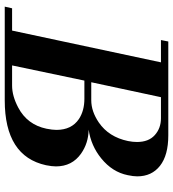

<svg xmlns="http://www.w3.org/2000/svg" viewBox="20 -750 730 810"><g transform="rotate(90 385.0 -345.0)"><path d="M719 -519Q706 -454 648 -407Q595 -364 527 -354Q584 -353 628 -322Q682 -284 682 -216Q682 -199 677 -174Q639 0 403 0H8L15 -31H109L243 -659H149L155 -690H551Q635 -690 679.5 -655Q724 -620 724 -559Q724 -542 719 -519ZM575 -520Q577 -530 578 -539.5Q579 -549 579 -558Q579 -607 550 -633Q521 -659 479 -659H390L327 -365H403Q450 -365 497 -397Q558 -439 575 -520ZM523 -176Q528 -201 528 -218Q528 -282 482 -313Q447 -336 397 -336H320L256 -31H341Q385 -31 434 -57Q506 -95 523 -176Z"/></g></svg>

Font: GFS Didot
Style: Bold Italic
Weight: 700
Italic angle: -12°
Designer: Designed by Takis Katsoulidis and George D. Matthiopoulos.
Foundry: Designed by Takis Katsoulidis and George D. Matthiopoulos.
Version: Version 1.0